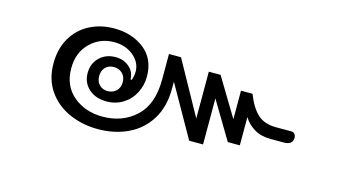

<svg xmlns="http://www.w3.org/2000/svg" viewBox="-53 -667 1259 709"><g transform="rotate(15 576.0 -312.5)"><path d="M128 -317Q128 -374 152.5 -415.5Q177 -457 219 -478.5Q261 -500 312 -500Q380 -500 427 -463.5Q474 -427 474 -359Q474 -326 459 -296.5Q444 -267 416 -249.5Q388 -232 353 -232Q311 -232 285 -255.5Q259 -279 259 -316Q259 -352 283 -375.5Q307 -399 345 -399Q375 -399 396.5 -380.5Q418 -362 418 -334L423 -333Q429 -351 429 -366Q429 -401 399 -426Q369 -451 325 -451Q271 -451 233.5 -414Q196 -377 196 -317Q196 -250 241.5 -212Q287 -174 353 -174Q429 -174 480 -221Q531 -268 531 -364V-461H577L690 -257V-436H735L823 -290V-399H867Q886 -350 912 -326Q938 -302 983 -302H1043Q1049 -302 1054 -296.5Q1059 -291 1059 -282Q1059 -255 1025 -255H975Q938 -255 912 -270.5Q886 -286 871 -311V-203H825L739 -347V-171H686L575 -367V-341Q575 -271 545 -222.5Q515 -174 463.5 -149.5Q412 -125 349 -125Q289 -125 238.5 -147.5Q188 -170 158 -213.5Q128 -257 128 -317ZM393 -316Q393 -337 380 -349.5Q367 -362 347 -362Q328 -362 315.5 -349.5Q303 -337 303 -316Q303 -295 315.5 -282.5Q328 -270 347 -270Q367 -270 380 -282.5Q393 -295 393 -316Z"/></g></svg>

Font: Maitree
Style: Regular
Weight: 400
Designer: CadsonDemak Team
Foundry: CadsonDemak
Version: Version 1.001